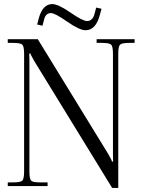

<svg xmlns="http://www.w3.org/2000/svg" viewBox="-20 -911 696 940"><path d="M469 -838Q449 -763 399 -763Q369 -763 309 -805Q249 -847 229 -847Q204 -847 196 -816L188 -785L162 -791L170 -822Q189 -891 236 -891Q265 -891 325 -849.5Q385 -808 406 -808Q434 -808 443 -844L451 -874L477 -868ZM18 0V-18H44Q80 -18 89 -26.5Q98 -35 98 -71V-648Q98 -684 89 -692.5Q80 -701 44 -701H18V-719H165L510 -157Q528 -126 528 -120H534Q533 -131 533 -162V-648Q533 -684 524 -692.5Q515 -701 479 -701H453V-719H639V-701H613Q577 -701 568 -692.5Q559 -684 559 -648V9H529L149 -610Q129 -645 129 -649H123Q124 -638 124 -606V-71Q124 -35 132.5 -26.5Q141 -18 177 -18H213V0Z"/></svg>

Font: Foglihten068fMac
Style: Regular
Weight: 500
Designer: gluk (gluksza@wp.pl)
Foundry: gluk (gluksza@wp.pl)
Version: Version 0.68